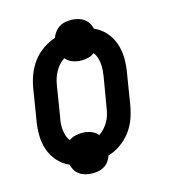

<svg xmlns="http://www.w3.org/2000/svg" viewBox="-98 -659 696 789"><g transform="rotate(-15 250.0 -265.0)"><path d="M199 51Q185 51 171 47.5Q157 44 146 36.5Q135 29 127.5 17.5Q120 6 117 -8Q89 -20 68.5 -43Q48 -66 38 -95Q28 -124 27.5 -156.5Q27 -189 33 -221L54 -351Q59 -380 69.5 -407.5Q80 -435 98 -459Q116 -483 141 -500.5Q166 -518 194 -527Q198 -540 206.5 -551Q215 -562 226 -569Q237 -576 250 -578.5Q263 -581 276 -581Q290 -581 304 -577.5Q318 -574 329 -566.5Q340 -559 347.5 -547.5Q355 -536 358 -522Q386 -510 406.5 -487Q427 -464 437 -435Q447 -406 447.5 -373.5Q448 -341 442 -309L421 -179Q416 -150 406 -122.5Q396 -95 378 -71Q360 -47 334.5 -29Q309 -11 281 -3Q277 10 269 21Q261 32 249.5 39Q238 46 225 48.5Q212 51 199 51ZM266 -94Q279 -102 289 -113.5Q299 -125 306.5 -138Q314 -151 318 -165Q322 -179 324 -193L346 -323Q348 -336 349 -350Q350 -364 348.5 -377Q347 -390 343 -402.5Q339 -415 331 -425Q319 -416 304.5 -412.5Q290 -409 276 -409Q256 -409 238.5 -415.5Q221 -422 209 -436Q196 -428 186 -416.5Q176 -405 169 -392Q162 -379 157.5 -365Q153 -351 151 -337L130 -207Q127 -194 126 -180Q125 -166 126.5 -153Q128 -140 132 -127.5Q136 -115 144 -105Q156 -114 170.5 -117.5Q185 -121 199 -121Q219 -121 237 -114.5Q255 -108 266 -94Z"/></g></svg>

Font: Iosevka Curly Semibold Oblique
Style: Regular
Weight: 600
Italic angle: -9°
Monospace: yes
Designer: Belleve Invis
Foundry: Belleve Invis
Version: Version 11.1.0; ttfautohint (v1.8.3)